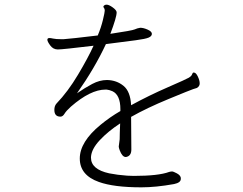

<svg xmlns="http://www.w3.org/2000/svg" viewBox="-20 -781 1040 823"><path d="M239 -281Q213 -281 213 -310Q213 -327 222 -337Q271 -388 314.5 -461Q358 -534 381 -585Q248 -569 228 -569Q208 -569 195.5 -586Q183 -603 183 -610.5Q183 -618 192 -618Q197 -618 208.5 -615.5Q220 -613 242 -613H253Q283 -615 399 -629Q413 -662 421 -695Q429 -728 429 -735.5Q429 -743 426 -746.5Q423 -750 423 -753Q427 -761 437 -761Q447 -761 463.5 -749Q480 -737 480 -728Q480 -707 453 -636Q547 -650 557.5 -655Q568 -660 581 -662Q595 -662 613 -654Q631 -646 631 -636Q631 -626 617.5 -620Q604 -614 562 -608.5Q520 -603 434 -592Q386 -489 310 -381Q343 -404 375 -421Q407 -438 438 -438H440Q480 -437 509.5 -413Q539 -389 542 -330Q619 -372 699.5 -407Q780 -442 789.5 -448Q799 -454 801.5 -458.5Q804 -463 805 -466Q806 -469 809 -470H811Q820 -470 828 -453Q836 -436 836 -423.5Q836 -411 824 -404Q818 -402 808 -399Q798 -396 703.5 -357Q609 -318 542 -280L543 -140Q543 -112 520 -108H519Q504 -108 493 -137Q489 -148 489 -153L493 -184Q493 -206 495 -252Q443 -218 407.5 -180Q372 -142 370 -108V-105Q370 -55 448 -38Q483 -31 525 -28L553 -27Q659 -27 705 -44Q712 -46 717.5 -46Q723 -46 738 -38Q753 -30 755 -19V-14Q755 2 726 8Q648 22 586 22Q468 22 404 -1Q322 -30 322 -101.5Q322 -173 411 -246Q451 -279 496 -305V-313Q496 -374 462 -390Q448 -396 437 -397H432Q368 -397 284 -324Q264 -306 256.5 -293.5Q249 -281 239 -281Z"/></svg>

Font: LXGW WenKai Lite Light
Style: Regular
Weight: 300
Designer: LXGW / Fontworks Inc.
Foundry: LXGW / Fontworks Inc.
Version: Version 1.511; March 25, 2025